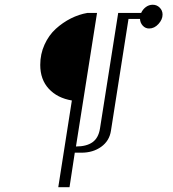

<svg xmlns="http://www.w3.org/2000/svg" viewBox="-20 -637 722 801"><path d="M147.9 -366.2Q147.9 -411.6 165.8 -450.9Q183.6 -490.2 212.6 -516.6Q241.7 -543 275.6 -560.1Q309.6 -577.1 344.2 -583H384.8L296.9 -25.9Q340.8 -25.9 365.7 -43.5Q390.6 -61 397 -100.1L473.1 -583H568.8Q575.7 -598.1 588.6 -607.7Q601.6 -617.2 617.2 -617.2Q634.3 -617.2 646.2 -605.2Q658.2 -593.3 658.2 -576.2Q658.2 -555.7 641.1 -536.9Q624 -518.1 602.1 -518.1Q586.4 -518.1 575.7 -529.8Q564.9 -541.5 564 -558.1H516.1L442.9 -91.8Q436.5 -49.3 402.3 -24.7Q368.2 0 319.8 0H292L270 144H223.1L279.8 -217.8Q219.2 -228 183.6 -266.6Q147.9 -305.2 147.9 -366.2Z"/></svg>

Font: Dihjauti S
Style: Bold Italic
Weight: 700
Italic angle: -9°
Designer: T. Christopher White
Version: Version 3.0.0